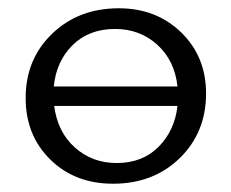

<svg xmlns="http://www.w3.org/2000/svg" viewBox="-20 -439 559 464"><path d="M267 -419Q358 -419 418 -360.5Q478 -302 478 -213Q478 -119 414.5 -57Q351 5 253 5Q161 5 101.5 -53.5Q42 -112 42 -202Q42 -296 106 -357.5Q170 -419 267 -419ZM258 -369Q195 -369 155.5 -330Q116 -291 110 -230H409Q402 -293 360 -331Q318 -369 258 -369ZM262 -45Q324 -45 363 -84Q402 -123 409 -183H111Q119 -120 161 -82.5Q203 -45 262 -45Z"/></svg>

Font: EauTestInfant
Style: Regular
Weight: 400
Designer: Christian Thalmann (Catharsis Fonts)
Version: Version 0.001;PS 000.001;hotconv 1.0.88;makeotf.lib2.5.64775